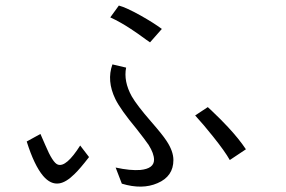

<svg xmlns="http://www.w3.org/2000/svg" viewBox="-20 -739 1040 698"><path d="M412.1 -718.8 380.9 -675.8Q417 -659.2 454.1 -634.8Q475.6 -621.1 512.7 -593.8L525.4 -585L568.4 -633.8Q538.1 -656.2 491.2 -682.6Q438.5 -711.9 412.1 -718.8ZM438.5 -493.2 388.7 -504.9Q367.2 -445.3 399.4 -378.9Q418 -340.8 475.6 -271.5Q507.8 -230.5 520.5 -211.9Q540 -180.7 540 -158.2Q540 -126 490.2 -121.1Q454.1 -118.2 400.4 -129.9L422.9 -71.3Q497.1 -48.8 552.7 -73.2Q610.4 -97.7 610.4 -157.2Q610.4 -189.5 585 -227.5Q570.3 -250 529.3 -296.9Q477.5 -356.4 459 -388.7Q428.7 -443.4 438.5 -493.2ZM735.4 -349.6 689.5 -319.3Q720.7 -285.2 754.9 -242.2Q797.9 -188.5 815.4 -157.2L874 -196.3Q848.6 -234.4 808.6 -277.3Q786.1 -301.8 747.1 -338.9ZM127 -252 77.1 -224.6Q104.5 -137.7 136.7 -99.6Q164.1 -67.4 195.3 -72.3Q220.7 -76.2 251 -106.4Q270.5 -125 303.7 -168L271.5 -210Q220.7 -129.9 190.4 -140.6Q171.9 -146.5 144.5 -211.9Z"/></svg>

Font: Dotum
Style: Regular
Weight: 400
Version: Version 2.21